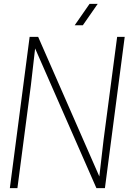

<svg xmlns="http://www.w3.org/2000/svg" viewBox="-20 -970 690 990"><path d="M441.9 -950.2H483.9L407.2 -839.8H365.2ZM623 -779.8 521 0H477.1L161.1 -720.2L139.2 -529.8L69.8 0H30.8L132.8 -779.8H176.8L492.2 -60.1L514.2 -250L584 -779.8Z"/></svg>

Font: Cooper Hewitt
Style: Light Italic
Weight: 704
Designer: Village Type and Design LLC
Foundry: Cooper Hewitt Smithsonian Design Museum
Version: 1.000